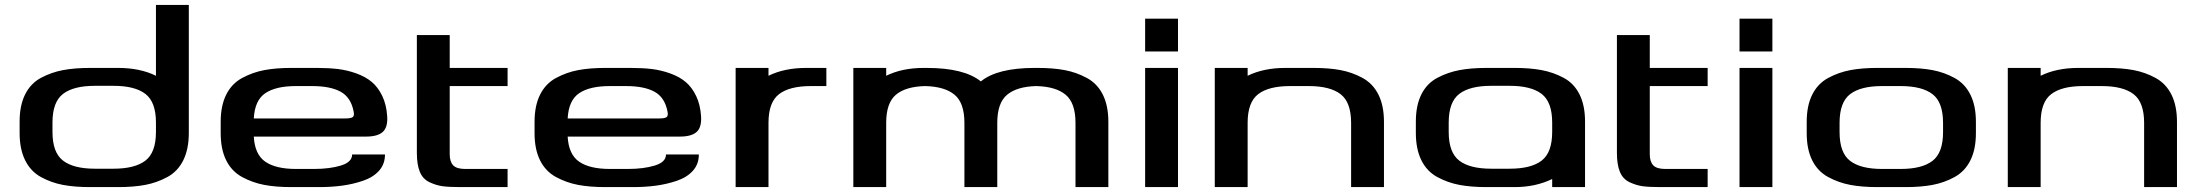

<svg xmlns="http://www.w3.org/2000/svg" viewBox="-20 -763 8968 783"><path d="M616 -743H750V-221Q750 -155 727.5 -109.5Q705 -64 662.5 -41Q620 -18 572.5 -9Q525 0 462 0H347Q284 0 236.5 -9Q189 -18 147 -41Q105 -64 82.5 -109.5Q60 -155 60 -221V-267Q60 -333 82.5 -378Q105 -423 147 -445.5Q189 -468 236.5 -477Q284 -486 347 -486H462Q551 -486 616 -454ZM616 -225V-263Q616 -347 573 -380Q530 -413 443 -413H367Q280 -413 237 -380Q194 -347 194 -263V-225Q194 -141 237 -108Q280 -75 367 -75H443Q530 -75 573 -108Q616 -141 616 -225Z M1473 -206H1015Q1019 -133 1062 -103.5Q1105 -74 1187 -74H1261Q1325 -74 1370.5 -88Q1416 -102 1416 -133H1550Q1550 -94 1526 -67Q1502 -40 1461 -26Q1420 -12 1376 -6Q1332 0 1281 0H1168Q1105 0 1057.5 -9Q1010 -18 967.5 -41Q925 -64 902.5 -109Q880 -154 880 -220V-266Q880 -332 902.5 -377Q925 -422 967.5 -445Q1010 -468 1057.5 -477Q1105 -486 1168 -486H1273Q1320 -486 1358 -481.5Q1396 -477 1433.5 -463.5Q1471 -450 1496.5 -428.5Q1522 -407 1539 -371.5Q1556 -336 1559 -289Q1562 -244 1541 -225Q1520 -206 1473 -206ZM1187 -412Q1105 -412 1062 -383Q1019 -354 1015 -280H1389Q1411 -280 1418.5 -285.5Q1426 -291 1422 -309Q1411 -366 1369 -389Q1327 -412 1253 -412Z M1680 -486V-620H1814V-486H2050V-412H1814V-134Q1814 -104 1828 -89Q1842 -74 1877 -74H2050V0H1858Q1812 0 1785.5 -3.5Q1759 -7 1731.5 -20Q1704 -33 1692 -62.5Q1680 -92 1680 -140Z M2753 -206H2295Q2299 -133 2342 -103.5Q2385 -74 2467 -74H2541Q2605 -74 2650.5 -88Q2696 -102 2696 -133H2830Q2830 -94 2806 -67Q2782 -40 2741 -26Q2700 -12 2656 -6Q2612 0 2561 0H2448Q2385 0 2337.5 -9Q2290 -18 2247.5 -41Q2205 -64 2182.5 -109Q2160 -154 2160 -220V-266Q2160 -332 2182.5 -377Q2205 -422 2247.5 -445Q2290 -468 2337.5 -477Q2385 -486 2448 -486H2553Q2600 -486 2638 -481.5Q2676 -477 2713.5 -463.5Q2751 -450 2776.5 -428.5Q2802 -407 2819 -371.5Q2836 -336 2839 -289Q2842 -244 2821 -225Q2800 -206 2753 -206ZM2467 -412Q2385 -412 2342 -383Q2299 -354 2295 -280H2669Q2691 -280 2698.5 -285.5Q2706 -291 2702 -309Q2691 -366 2649 -389Q2607 -412 2533 -412Z M3350 -412H3287Q3200 -412 3157 -379Q3114 -346 3114 -262V0H2980V-486H3114V-454Q3179 -486 3268 -486H3350Z M4212 -486Q4275 -486 4322.5 -477Q4370 -468 4412.5 -445Q4455 -422 4477.5 -377Q4500 -332 4500 -266V0H4366V-262Q4366 -343 4326 -376.5Q4286 -410 4206 -412Q4127 -410 4087 -376.5Q4047 -343 4047 -262V0H3913V-262Q3913 -343 3873 -376.5Q3833 -410 3753 -412Q3673 -410 3633.5 -376.5Q3594 -343 3594 -262V0H3460V-486H3594V-454Q3659 -486 3747 -486H3759Q3912 -486 3980 -431Q4047 -486 4200 -486Z M4784 -553H4650V-687H4784ZM4650 0V-486H4784V0Z M5490 -262Q5490 -346 5447 -379Q5404 -412 5317 -412H5241Q5154 -412 5111 -379Q5068 -346 5068 -262V0H4934V-486H5068V-454Q5133 -486 5222 -486H5337Q5400 -486 5447.5 -477Q5495 -468 5537 -445Q5579 -422 5601.5 -377Q5624 -332 5624 -266V0H5490Z M5888 -225Q5888 -141 5931 -108Q5974 -75 6061 -75H6137Q6224 -75 6267 -108Q6310 -141 6310 -225V-263Q6310 -347 6267 -380Q6224 -413 6137 -413H6061Q5974 -413 5931 -380Q5888 -347 5888 -263ZM6444 0H6310V-33Q6242 0 6157 0H6042Q5979 0 5931.5 -9Q5884 -18 5841.5 -41Q5799 -64 5776.5 -109.5Q5754 -155 5754 -221V-267Q5754 -333 5776.5 -378Q5799 -423 5841.5 -445.5Q5884 -468 5931.5 -477Q5979 -486 6042 -486H6157Q6220 -486 6267.5 -477Q6315 -468 6357 -445.5Q6399 -423 6421.5 -378Q6444 -333 6444 -267Z M6574 -486V-620H6708V-486H6944V-412H6708V-134Q6708 -104 6722 -89Q6736 -74 6771 -74H6944V0H6752Q6706 0 6679.5 -3.5Q6653 -7 6625.5 -20Q6598 -33 6586 -62.5Q6574 -92 6574 -140Z M7208 -553H7074V-687H7208ZM7074 0V-486H7208V0Z M7482 -224Q7482 -140 7525 -107Q7568 -74 7655 -74H7731Q7818 -74 7861 -107Q7904 -140 7904 -224V-262Q7904 -346 7861 -379Q7818 -412 7731 -412H7655Q7568 -412 7525 -379Q7482 -346 7482 -262ZM7636 0Q7573 0 7525.5 -9Q7478 -18 7435.5 -41Q7393 -64 7370.5 -109Q7348 -154 7348 -220V-266Q7348 -332 7370.5 -377Q7393 -422 7435.5 -445Q7478 -468 7525.5 -477Q7573 -486 7636 -486H7751Q7814 -486 7861.5 -477Q7909 -468 7951 -445Q7993 -422 8015.5 -377Q8038 -332 8038 -266V-220Q8038 -154 8015.5 -109Q7993 -64 7951 -41Q7909 -18 7861.5 -9Q7814 0 7751 0Z M8724 -262Q8724 -346 8681 -379Q8638 -412 8551 -412H8475Q8388 -412 8345 -379Q8302 -346 8302 -262V0H8168V-486H8302V-454Q8367 -486 8456 -486H8571Q8634 -486 8681.5 -477Q8729 -468 8771 -445Q8813 -422 8835.5 -377Q8858 -332 8858 -266V0H8724Z"/></svg>

Font: Aneo
Style: Regular
Weight: 400
Designer: Anastasios Pappas
Foundry: Anastasios Pappas
Version: Version 1.000